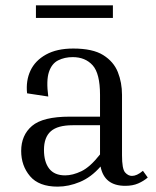

<svg xmlns="http://www.w3.org/2000/svg" viewBox="-20 -686 580 716"><path d="M447 7Q369 7 355 -65Q320 -25 278 -7.5Q236 10 195 10Q125 10 92 -29Q59 -68 59 -123Q59 -182 99.5 -216.5Q140 -251 240 -251H353V-332Q353 -412 325.5 -442.5Q298 -473 251 -473Q221 -473 197 -461Q173 -449 162.5 -417.5Q152 -386 160 -326L81 -338Q76 -385 93.5 -422.5Q111 -460 151.5 -482.5Q192 -505 253 -505Q326 -505 365 -480.5Q404 -456 419.5 -417Q435 -378 435 -332V-107Q435 -56 446.5 -43Q458 -30 472 -30Q481 -30 491 -34.5Q501 -39 513 -49L531 -24Q516 -11 495.5 -2Q475 7 447 7ZM223 -32Q251 -32 283.5 -47.5Q316 -63 353 -110V-219H251Q195 -219 169.5 -196.5Q144 -174 144 -127Q144 -82 163.5 -57Q183 -32 223 -32ZM401 -666V-619H114V-666Z"/></svg>

Font: Inria Serif
Style: Regular
Weight: 400
Designer: Black Foundry Team
Foundry: Black Foundry
Version: Version 1.000; ttfautohint (v1.8.3)